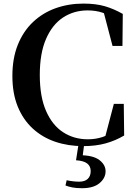

<svg xmlns="http://www.w3.org/2000/svg" viewBox="-20 -779 742 1048"><path d="M434.5 18.6Q351.6 18.6 281.4 -5.3Q211.1 -29.2 158.5 -77.6Q105.9 -126.1 76.7 -197.7Q47.6 -269.4 47.6 -364.6Q47.6 -461.1 77.4 -534.9Q107.2 -608.8 160.3 -659Q213.4 -709.1 284 -734.3Q354.6 -759.4 435.2 -759.4Q503 -759.4 552.5 -745Q601.9 -730.5 650.2 -703L648.4 -528.3H594.2L541.9 -727.8L613.9 -703.5V-670Q575.2 -697.9 538.8 -710.1Q502.3 -722.2 458.1 -722.2Q383.8 -722.2 324.7 -683.8Q265.7 -645.4 231.5 -567Q197.2 -488.7 197.2 -369.8Q197.2 -250.8 231.7 -172.7Q266.1 -94.6 325.3 -56.7Q384.4 -18.7 459.4 -18.7Q502.8 -18.7 540.8 -31.5Q578.8 -44.3 619.6 -74.1V-38.4L549.7 -15.3L601.5 -212.2H655.6L657.7 -39.3Q610.1 -11.2 556.2 3.7Q502.3 18.6 434.5 18.6ZM395 95.8 410.5 -3.9H441.1L430.1 81.7L414.2 68.1Q487.9 68.4 522.1 94.3Q556.3 120.2 556.3 156Q556.3 193 523.3 220.7Q490.4 248.3 427.9 248.3Q396.6 248.3 375.1 244.1Q353.6 239.9 337.4 233.4L343.9 204.8Q361.4 208.6 379 210.6Q396.6 212.6 411.8 212.6Q443.2 212.6 459.1 197.3Q475 182 475 154.6Q475 128.3 456 113.4Q436.9 98.5 395 95.8Z"/></svg>

Font: Noto Serif TC
Style: Regular
Weight: 200
Designer: Ryoko NISHIZUKA 西塚涼子 (kana & ideographs); Frank Grießhammer (Latin, Greek & Cyrillic); Wenlong ZHANG 张文龙 (bopomofo); San
Foundry: Adobe
Version: Version 2.001;hotconv 1.1.0;makeotfexe 2.6.0